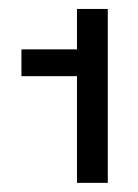

<svg xmlns="http://www.w3.org/2000/svg" viewBox="-20 -898 302 420"><path d="M148.4 -731.4V-498H215.8V-878.4H148.4V-790H26.9V-731.4Z"/></svg>

Font: Estedad SemiBold
Style: Regular
Weight: 600
Designer: Amin Abedi
Version: Version 7.3